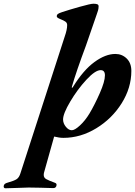

<svg xmlns="http://www.w3.org/2000/svg" viewBox="-160 -727 728 1032"><path d="M546 -346Q546 -255 494 -172Q442 -89 357.5 -37.5Q273 14 181 14Q159 14 131 7L76 203Q75 206 75 213Q75 228 88 235.5Q101 243 134 255Q144 258 144 266Q144 274 139.5 279Q135 284 127 284Q107 284 57 282L-6 281Q-21 281 -65 283Q-111 285 -131 285Q-136 285 -138.5 281.5Q-141 278 -140 273Q-139 260 -120 255Q-84 245 -70.5 236Q-57 227 -50 204L188 -531Q201 -568 201 -592Q201 -604 192 -610.5Q183 -617 165 -624Q155 -628 150 -631.5Q145 -635 145 -640Q145 -647 150.5 -651.5Q156 -656 174 -662Q210 -674 268.5 -690.5Q327 -707 342 -707Q354 -707 362 -704.5Q370 -702 370 -693Q370 -682 367 -671Q364 -660 360 -650Q347 -610 302 -482Q249 -340 227 -263Q226 -260 226 -257.5Q226 -255 227 -255Q230 -255 233 -261Q288 -350 347.5 -393.5Q407 -437 460 -437Q496 -437 521 -412.5Q546 -388 546 -346ZM404 -322Q404 -350 381 -350Q352 -350 304 -298Q256 -246 217.5 -181Q179 -116 179 -85Q179 -64 194 -45.5Q209 -27 226 -27Q242 -27 270 -53Q298 -79 321 -117Q349 -164 376.5 -226.5Q404 -289 404 -322Z"/></svg>

Font: EB Garamond ExtraBold
Style: Italic
Weight: 800
Italic angle: -17.2°
Designer: Georg Duffner and Octavio Pardo
Foundry: Georg Duffner
Version: Version 1.000